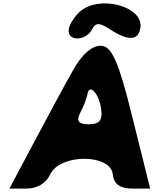

<svg xmlns="http://www.w3.org/2000/svg" viewBox="-20 -1150 916 1120"><path d="M407 -742C363 -665 261 -475 181 -325L35 -50H135C197 -50 249 -81 273 -133C330 -254 625 -254 638 -133C644 -76 680 -50 751 -50H856L752 -467C672 -792 631 -883 568 -883C515 -883 459 -834 407 -742ZM571 -508C578 -446 558 -425 496 -425C438 -425 423 -445 448 -492C468 -530 486 -577 490 -600C501 -669 561 -600 571 -508ZM447 -1083C416 -1056 385 -1008 381 -979C370 -908 481 -908 517 -979C538 -1019 558 -1020 623 -978C729 -909 788 -913 799 -988C818 -1113 561 -1182 447 -1083Z"/></svg>

Font: Hussar Skorodowane
Style: Ky
Weight: 700
Foundry: Cannot Into Space Fonts
Version: Version 0.892